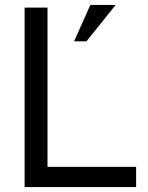

<svg xmlns="http://www.w3.org/2000/svg" viewBox="-20 -760 603 780"><path d="M173 -729V-82H533V0H80V-729ZM347 -740H450L331 -592H281Z"/></svg>

Font: ColatingCofangSans
Style: Regular
Weight: 400
Foundry: GNU
Version: Version 412.227;June 27, 2022;FontCreator 11.0.0.2412 32-bit